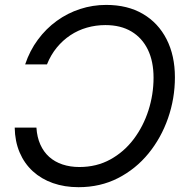

<svg xmlns="http://www.w3.org/2000/svg" viewBox="-20 -759 764 790"><path d="M417 -738.8Q504.9 -738.8 568.1 -701.7Q631.3 -664.6 665.5 -597.4Q699.7 -530.3 699.7 -440.9Q699.7 -354 671.4 -272.7Q643.1 -191.4 590.8 -127.4Q538.6 -63.5 465.6 -26.1Q392.6 11.2 303.2 11.2Q245.6 11.2 197.8 -5.6Q149.9 -22.5 115 -54.4Q80.1 -86.4 60.8 -131.8Q41.5 -177.2 40.5 -233.9H129.9Q132.3 -194.8 145.8 -164.6Q159.2 -134.3 182.4 -113.5Q205.6 -92.8 237.3 -82.3Q269 -71.8 306.6 -71.8Q377.4 -71.8 433.8 -102.8Q490.2 -133.8 530 -186.5Q569.8 -239.3 590.8 -304.9Q611.8 -370.6 611.8 -439.5Q611.8 -506.3 588.4 -554.7Q564.9 -603 520.8 -629.4Q476.6 -655.8 413.6 -655.8Q374.5 -655.8 337.6 -645.3Q300.8 -634.8 269.5 -614Q238.3 -593.3 213.6 -563.2Q189 -533.2 173.3 -494.1H83.5Q102.5 -550.8 136 -595.9Q169.4 -641.1 213.6 -673.1Q257.8 -705.1 309.6 -721.9Q361.3 -738.8 417 -738.8Z"/></svg>

Font: Inter 28pt
Style: Italic
Weight: 400
Italic angle: -9.3988°
Designer: Rasmus Andersson
Foundry: rsms
Version: Version 4.001;git-66647c0bb